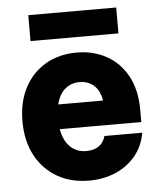

<svg xmlns="http://www.w3.org/2000/svg" viewBox="-51 -722 643 776"><g transform="rotate(-5 271.0 -334.0)"><path d="M279.2 10Q206.7 10 150.8 -22.1Q95 -54.2 63.3 -112.9Q31.7 -171.7 31.7 -251.7Q31.7 -330.8 62.5 -388.8Q93.3 -446.7 147.9 -478.3Q202.5 -510 274.2 -510Q340.8 -510 394.2 -480.8Q447.5 -451.7 478.8 -395Q510 -338.3 510 -256.7V-207.5H179.2Q187.5 -160 213.8 -135Q240 -110 278.3 -110Q340.8 -110 356.7 -164.2H510Q500.8 -110 468.3 -70.8Q435.8 -31.7 387.1 -10.8Q338.3 10 279.2 10ZM181.7 -307.5H363.3Q356.7 -349.2 332.9 -369.6Q309.2 -390 275 -390Q240.8 -390 216.2 -369.2Q191.7 -348.3 181.7 -307.5ZM92.5 -572.5V-677.5H449.2V-572.5Z"/></g></svg>

Font: Funnel Sans ExtraBold
Style: Regular
Weight: 800
Version: Version 1.000; Beta; Release 5; Build 24; ttfautohint (v1.8.